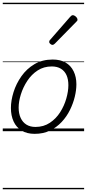

<svg xmlns="http://www.w3.org/2000/svg" viewBox="-20 -950 629 1390"><path d="M231 19Q175 19 136.5 -4.5Q98 -28 78.5 -70.5Q59 -113 59 -168Q59 -222 78 -283Q97 -344 135 -398Q173 -452 229.5 -485.5Q286 -519 362 -519Q417 -519 455 -497Q493 -475 513 -434Q533 -393 533 -340Q533 -298 521.5 -250Q510 -202 486.5 -154Q463 -106 426.5 -67Q390 -28 341.5 -4.5Q293 19 231 19ZM237 -31Q296 -31 341 -61Q386 -91 415.5 -137.5Q445 -184 460 -236.5Q475 -289 475 -333Q475 -376 461.5 -406Q448 -436 421 -452.5Q394 -469 355 -469Q297 -469 252.5 -440Q208 -411 177.5 -364.5Q147 -318 131 -266.5Q115 -215 115 -171Q115 -128 129.5 -96.5Q144 -65 171 -48Q198 -31 237 -31ZM359 -625Q353 -625 344.5 -632Q336 -639 336 -646Q336 -650 337.5 -654Q339 -658 344 -663L487 -827Q493 -834 497.5 -837Q502 -840 508 -840Q514 -840 522 -835Q530 -830 535.5 -822.5Q541 -815 541 -808Q541 -803 539 -799.5Q537 -796 532 -792L377 -634Q368 -625 359 -625ZM0 410H589V420H0ZM0 -20H589V0H0ZM0 -505H589V-500H0ZM0 -930H589V-920H0Z"/></svg>

Font: Playwrite DE LA Guides
Style: Regular
Weight: 400
Designer: Veronika Burian, José Scaglione
Foundry: TypeTogether
Version: Version 1.003